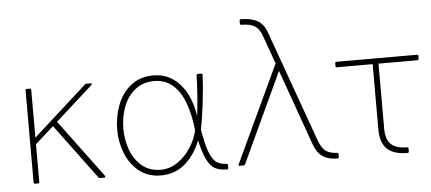

<svg xmlns="http://www.w3.org/2000/svg" viewBox="-53 -901 2353 1047"><g transform="rotate(-5 1124.0 -377.5)"><path d="M116 13H101Q93 13 93 5V-498Q93 -506 101 -506H116Q124 -506 124 -498V-237L418 -502Q422 -506 428 -506H448Q454 -506 455.5 -503Q457 -500 453 -496L249 -313L483 2Q485 6 485 8Q485 13 478 13H458Q450 13 447 8L225 -291L124 -201V5Q124 13 116 13Z M1006 -145Q977 -68 921.5 -20Q866 28 788 28Q718 28 669 -11.5Q620 -51 596 -112.5Q572 -174 572 -239Q572 -309 595.5 -373Q619 -437 669 -478Q719 -519 795 -519Q880 -519 938 -454.5Q996 -390 1013 -278Q1027 -392 1029 -498Q1029 -506 1037 -506H1054Q1062 -506 1062 -498Q1059 -426 1048.5 -340.5Q1038 -255 1027 -201Q1041 -119 1057 -77.5Q1073 -36 1094 -20.5Q1115 -5 1149 -4Q1157 -4 1157 4V19Q1157 27 1149 27Q1109 26 1084.5 13Q1060 0 1041.5 -36.5Q1023 -73 1006 -145ZM797 -488Q734 -488 691 -453.5Q648 -419 627 -363Q606 -307 606 -242Q606 -185 625 -130.5Q644 -76 685.5 -39.5Q727 -3 791 -3Q840 -3 883 -32.5Q926 -62 955.5 -108Q985 -154 995 -202Q979 -345 929 -416.5Q879 -488 797 -488Z M1301 -752H1297Q1289 -752 1289 -760V-775Q1289 -783 1297 -783Q1354 -782 1387.5 -763Q1421 -744 1438 -696L1656 -88Q1672 -45 1693.5 -29Q1715 -13 1755 -11Q1763 -11 1763 -3V12Q1763 20 1755 20Q1707 20 1675.5 -0.5Q1644 -21 1627 -69L1479 -484L1251 6Q1248 13 1240 13H1220Q1212 13 1215 6L1464 -526L1410 -677Q1396 -718 1371.5 -735Q1347 -752 1301 -752Z M2138 -8Q2146 -8 2146 0V15Q2146 23 2138 23Q2063 23 2027 -11.5Q1991 -46 1991 -120V-476H1796Q1788 -476 1788 -484V-498Q1788 -506 1796 -506H2236Q2244 -506 2244 -498L2243 -484Q2243 -476 2235 -476H2023V-120Q2023 -61 2051 -34.5Q2079 -8 2138 -8Z"/></g></svg>

Font: LINE Seed JP_TTF Thin
Style: Regular
Weight: 250
Designer: LY Corporation & Fontrix & Fontworks
Version: Version 1.008